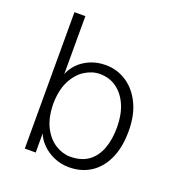

<svg xmlns="http://www.w3.org/2000/svg" viewBox="-129 -807 859 926"><g transform="rotate(20 300.0 -344.0)"><path d="M152 -402Q162 -430 185.5 -455Q209 -480 245 -496Q281 -512 326 -512Q385 -512 433 -480.5Q481 -449 509.5 -390.5Q538 -332 538 -250Q538 -166 511 -107.5Q484 -49 436.5 -18.5Q389 12 326 12Q284 12 248 -4Q212 -20 187 -45.5Q162 -71 152 -98V0H96V-700H152ZM314 -462Q275 -462 237.5 -438.5Q200 -415 176 -368Q152 -321 151 -250Q152 -179 176 -132Q200 -85 237.5 -61.5Q275 -38 314 -38Q371 -38 407.5 -64.5Q444 -91 461.5 -138.5Q479 -186 479 -248Q479 -312 458.5 -360Q438 -408 401 -435Q364 -462 314 -462Z"/></g></svg>

Font: Inclusive Sans Light
Style: Regular
Weight: 300
Designer: Olivia King
Foundry: Olivia King
Version: Version 2.004